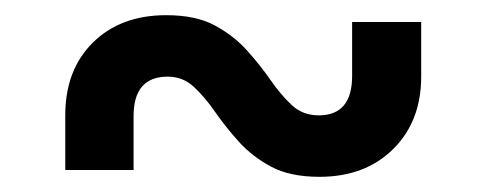

<svg xmlns="http://www.w3.org/2000/svg" viewBox="-20 -479 640 253"><path d="M66 -255V-327Q66 -387 102.5 -423Q139 -459 199 -459Q238 -459 263 -445.5Q288 -432 305.5 -412.5Q323 -393 336.5 -373.5Q350 -354 364.5 -340.5Q379 -327 400 -327Q444 -327 444 -379V-450H535V-378Q535 -319 498 -282.5Q461 -246 401 -246Q362 -246 337 -259.5Q312 -273 294.5 -292.5Q277 -312 263.5 -331.5Q250 -351 235.5 -364.5Q221 -378 201 -378Q156 -378 156 -326V-255Z"/></svg>

Font: Pitagon Sans Mono Medium
Style: Regular
Weight: 500
Monospace: yes
Designer: Travis Tran
Foundry: Pitagon
Version: Version 1.001; ttfautohint (v1.8.4.7-5d5b);gftools[0.9.26]